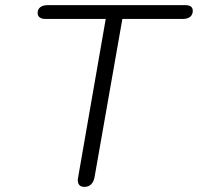

<svg xmlns="http://www.w3.org/2000/svg" viewBox="-20 -720 773 750"><path d="M284 -16Q284 -22 285 -26L393 -646H157Q143 -646 135 -652Q127 -658 127 -669Q127 -684 137.5 -692Q148 -700 167 -700H703Q733 -700 733 -678Q733 -663 723 -654.5Q713 -646 694 -646H458L349 -26Q345 -8 335 1Q325 10 310 10Q284 10 284 -16Z"/></svg>

Font: Kodchasan Light
Style: Italic
Weight: 300
Italic angle: -10°
Version: Version 1.000; ttfautohint (v1.6)